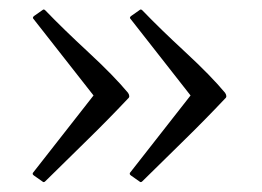

<svg xmlns="http://www.w3.org/2000/svg" viewBox="-20 -504 540 396"><path d="M244.1 -300.8Q203.1 -257.3 159.2 -214.4Q115.2 -171.4 73.7 -130.4Q71.8 -128.4 70.3 -128.4Q68.8 -128.4 67.9 -129.4L49.8 -142.1Q47.4 -143.6 47.4 -146Q47.4 -146.5 47.9 -147.5L172.9 -307.1L48.8 -465.3Q47.9 -466.3 47.9 -467.3Q47.9 -468.8 49.8 -470.7L67.9 -483.4Q68.8 -484.4 70.3 -484.4Q71.8 -484.4 73.7 -482.4Q110.4 -444.3 162.6 -396Q214.8 -347.7 244.1 -312.5Q246.6 -308.6 246.6 -305.7Q246.6 -302.7 244.1 -300.8ZM444.3 -300.8Q403.3 -257.3 359.4 -214.4Q315.4 -171.4 273.9 -130.4Q272 -128.4 270.5 -128.4Q269 -128.4 268.1 -129.4L250 -142.1Q247.6 -143.6 247.6 -146Q247.6 -146.5 248 -147.5L373 -307.1L249 -465.3Q248 -466.3 248 -467.3Q248 -468.8 250 -470.7L268.1 -483.4Q269 -484.4 270.5 -484.4Q272 -484.4 273.9 -482.4Q310.5 -444.3 362.8 -396Q415 -347.7 444.3 -312.5Q446.8 -308.6 446.8 -305.7Q446.8 -302.7 444.3 -300.8Z"/></svg>

Font: Caudex
Style: Regular
Weight: 400
Version: Version 1.04